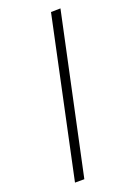

<svg xmlns="http://www.w3.org/2000/svg" viewBox="-173 -775 738 1062"><g transform="rotate(-20 195.5 -244.5)"><path d="M273 -710 329 -711 130 222H75Z"/></g></svg>

Font: LXGW Bright GB
Style: Italic
Weight: 400
Italic angle: -12°
Designer: Christian Thalmann (Catharsis Fonts)
Foundry: LXGW / Christian Thalmann (Catharsis Fonts) / Fontworks Inc.
Version: Version 5.510